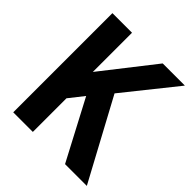

<svg xmlns="http://www.w3.org/2000/svg" viewBox="-198 -863 998 998"><g transform="rotate(45 301.0 -364.5)"><path d="M57.1 -729H201.2V-440.9L426.8 -729H589.8L359.9 -441.9L598.1 0H438L265.1 -328.1L201.2 -247.1V0H57.1Z"/></g></svg>

Font: Hack
Style: Bold
Weight: 700
Monospace: yes
Designer: Christopher Simpkins
Foundry: Christopher Simpkins
Version: Version 2.017